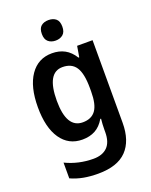

<svg xmlns="http://www.w3.org/2000/svg" viewBox="-178 -846 931 1180"><g transform="rotate(-20 287.5 -256.0)"><path d="M239 -553Q286 -553 322 -533.5Q358 -514 384 -472H389L401 -543H502V-3Q502 115 441.5 177.5Q381 240 255 240Q203 240 160 232Q117 224 77 206V103Q162 144 259 144Q318 144 350 112Q382 80 382 14V0Q382 -15 383 -36Q384 -57 386 -72H381Q356 -29 320 -9.5Q284 10 236 10Q146 10 95.5 -63.5Q45 -137 45 -270Q45 -404 96.5 -478.5Q148 -553 239 -553ZM271 -451Q168 -451 168 -268Q168 -89 274 -89Q331 -89 358.5 -127Q386 -165 386 -250V-272Q386 -367 358.5 -409Q331 -451 271 -451ZM289 -752Q319 -752 337.5 -736.5Q356 -721 356 -685Q356 -650 337 -634Q318 -618 289 -618Q260 -618 241 -634Q222 -650 222 -685Q222 -721 240.5 -736.5Q259 -752 289 -752Z"/></g></svg>

Font: Noto Sans SemiCondensed SemiBold
Style: Regular
Weight: 600
Width: 4
Designer: Monotype Design Team
Foundry: Monotype Imaging Inc.
Version: Version 2.013; ttfautohint (v1.8.4.7-5d5b)